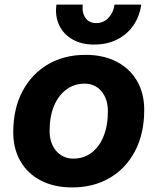

<svg xmlns="http://www.w3.org/2000/svg" viewBox="-20 -808 690 840"><path d="M296 12Q217 12 159 -18Q101 -48 69.5 -102.5Q38 -157 38 -229Q38 -333 78.5 -409Q119 -485 190 -526.5Q261 -568 354 -568Q433 -568 490.5 -538Q548 -508 579.5 -454Q611 -400 611 -327Q611 -224 571 -147.5Q531 -71 460 -29.5Q389 12 296 12ZM300 -114Q346 -114 380 -139.5Q414 -165 433 -211.5Q452 -258 452 -321Q452 -375 424 -408.5Q396 -442 350 -442Q305 -442 270.5 -416.5Q236 -391 216.5 -345Q197 -299 197 -235Q197 -199 210 -172Q223 -145 246.5 -129.5Q270 -114 300 -114ZM391 -613Q337 -613 297.5 -635.5Q258 -658 239 -697.5Q220 -737 227 -788H342Q338 -752 354 -729.5Q370 -707 401 -707Q433 -707 455 -730.5Q477 -754 481 -788H598Q591 -737 564 -697.5Q537 -658 493 -635.5Q449 -613 391 -613Z"/></svg>

Font: Azeret Mono Thin
Style: Bold Italic
Weight: 700
Italic angle: -12°
Version: Version 1.002